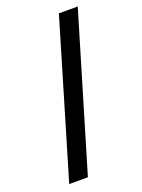

<svg xmlns="http://www.w3.org/2000/svg" viewBox="-150 -751 688 930"><g transform="rotate(-20 194.5 -286.0)"><path d="M39.9 111.7 275.7 -682.5H372.9L136.2 111.7Z"/></g></svg>

Font: Panamera Thin
Style: Regular
Weight: 100
Designer: Bastien Sozeau
Foundry: NBR — Bastien Sozeau
Version: Version 3.003;gftools[0.9.33]